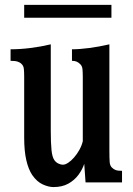

<svg xmlns="http://www.w3.org/2000/svg" viewBox="-20 -740 540 779"><path d="M78.1 -720.2H432.1V-668H78.1ZM186 -211.9Q186 -158.2 189 -130.6Q191.9 -103 200.2 -90.8Q206.1 -82 215.8 -76.9Q225.6 -71.8 235.8 -71.8Q244.6 -71.8 256.6 -79.6Q268.6 -87.4 280.5 -101.1Q292.5 -114.7 302 -131.8Q311.5 -148.9 315.9 -167V-426.8Q315.9 -445.8 314.7 -459Q313.5 -472.2 305.2 -480Q298.3 -486.8 290.8 -490Q283.2 -493.2 272 -493.2V-540Q302.7 -540 342 -545.2Q381.3 -550.3 423.8 -560.1V-131.8Q423.8 -97.7 425 -82.5Q426.3 -67.4 434.1 -60.1Q440.9 -53.2 449.5 -50Q458 -46.9 475.1 -46.9V0H327.1L321.8 -75.2Q314.5 -52.7 298.6 -31Q282.7 -9.3 257.6 4.9Q232.4 19 196.8 19Q177.2 19 153.6 8.3Q129.9 -2.4 110.8 -29.8Q95.2 -53.2 86.7 -90.3Q78.1 -127.4 78.1 -182.1V-429.2Q78.1 -446.3 76.9 -459.5Q75.7 -472.7 67.9 -480Q61.5 -486.8 51.5 -490Q41.5 -493.2 22.9 -493.2V-540Q61.5 -540 103 -545.2Q144.5 -550.3 186 -560.1Z"/></svg>

Font: BIZ UDMincho
Style: Bold
Weight: 700
Monospace: yes
Designer: TypeBank Co., Ltd.
Foundry: Morisawa Inc.
Version: Version 1.06